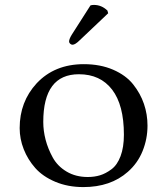

<svg xmlns="http://www.w3.org/2000/svg" viewBox="-20 -751 680 781"><path d="M348 -729Q354 -731 362 -731Q393 -731 417 -708L420 -697L305 -588Q286 -569 275 -569Q270 -569 265.5 -573Q261 -577 261 -582Q261 -592 272 -610ZM60 -230Q60 -337 129 -412Q202 -490 321 -490Q388 -490 440 -467.5Q492 -445 521.5 -408Q551 -371 565.5 -328.5Q580 -286 580 -240Q580 -186 560 -136.5Q540 -87 500 -52Q430 10 319 10Q256 10 205 -11.5Q154 -33 123.5 -67.5Q93 -102 76.5 -144Q60 -186 60 -230ZM301 -449Q156 -449 156 -255Q156 -219 165.5 -182.5Q175 -146 194.5 -110.5Q214 -75 251 -53Q288 -31 337 -31Q364 -31 387 -38Q410 -45 433.5 -62.5Q457 -80 470.5 -116Q484 -152 484 -203Q484 -324 436 -386.5Q388 -449 301 -449Z"/></svg>

Font: Linux Libertine Mono O
Style: Mono
Weight: 400
Designer: Philipp H. Poll
Foundry: Philipp H. Poll
Version: Version 5.1.7